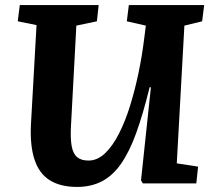

<svg xmlns="http://www.w3.org/2000/svg" viewBox="-20 -723 840 757"><path d="M677 -79 761 -66 754 0H543L536 -12L575 -379H570Q544 -273 517 -198.5Q490 -124 457 -77Q424 -30 381.5 -8Q339 14 284 14Q218 14 176 -12.5Q134 -39 116 -94Q98 -149 102 -232L124 -624L50 -639L58 -703H369L362 -639L281 -622L260 -229Q257 -178 262.5 -147.5Q268 -117 284 -103.5Q300 -90 329 -90Q364 -90 394 -118.5Q424 -147 449 -196Q474 -245 493 -306.5Q512 -368 526 -435Q540 -502 548 -567L555 -622L480 -639L488 -703H785L777 -639L707 -622Z"/></svg>

Font: Literata 18pt
Style: Bold Italic
Weight: 700
Italic angle: -2°
Designer: Latin by Veronika Burian and Jose Scaglione. Greek by Irene Vlachou. Cyrillic by Vera Evstafieva
Foundry: TypeTogether
Version: Version 3.103;gftools[0.9.29]